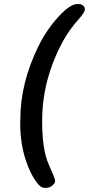

<svg xmlns="http://www.w3.org/2000/svg" viewBox="-20 -761 440 950"><path d="M208.5 168.5H199.2Q178.7 168.5 153.6 130.4Q128.4 92.3 109.9 38.6Q80.1 -46.4 80.1 -149.9V-160.6L80.6 -170.9Q80.6 -349.1 169.4 -530.8Q209 -611.8 267.6 -676.5Q326.2 -741.2 363 -741.2Q399.9 -741.2 399.9 -713.4Q399.4 -699.2 365.2 -661.1Q290 -578.1 239.3 -442.6Q188.5 -307.1 188.5 -163.6Q188.5 -20 220.7 51.5Q252.9 123 252.9 134.3Q252.9 145.5 238.8 157Q224.6 168.5 208.5 168.5Z"/></svg>

Font: Averia Libre
Style: Bold Italic
Weight: 700
Italic angle: -6.90001°
Version: Version 1.002